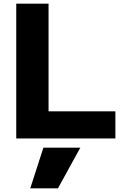

<svg xmlns="http://www.w3.org/2000/svg" viewBox="-20 -750 674 1040"><path d="M294 270H144L215 50H415ZM68 0V-730H243V-147H605V0Z"/></svg>

Font: M PLUS 2 ExtraBold
Style: Regular
Weight: 800
Version: Version 1.001